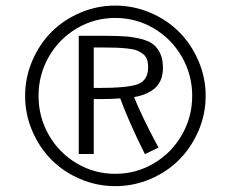

<svg xmlns="http://www.w3.org/2000/svg" viewBox="-20 -653 813 676"><path d="M501.5 -416.5Q501.5 -432.6 497.3 -444.1Q493.2 -455.6 482.9 -463.4Q472.7 -471.2 461.2 -475.6Q449.7 -480 429 -482.2Q408.2 -484.4 389.4 -485.1Q370.6 -485.8 340.3 -485.8H310.1V-343.3H327.1Q430.7 -343.3 466.1 -356.9Q501.5 -370.6 501.5 -416.5ZM538.1 -133.3 490.2 -110.4Q434.1 -222.2 403.3 -306.6Q370.6 -304.2 336.4 -304.2H310.1V-110.8H257.3V-526.9H352.5Q394 -526.9 422.4 -524.7Q450.7 -522.5 477.5 -515.6Q504.4 -508.8 519.8 -496.6Q535.2 -484.4 544.4 -464.1Q553.7 -443.8 553.7 -415Q553.7 -369.6 528.1 -345Q502.4 -320.3 452.1 -311Q463.9 -280.8 485.4 -236.3Q506.8 -191.9 522.5 -162.6ZM385.7 -41Q459.5 -41 521.7 -77.9Q584 -114.7 620.4 -178Q656.7 -241.2 656.7 -315.4Q656.7 -389.6 620.4 -452.9Q584 -516.1 521.7 -553Q459.5 -589.8 385.7 -589.8Q312.5 -589.8 250.2 -553Q188 -516.1 151.9 -453.1Q115.7 -390.1 115.7 -315.4Q115.7 -240.7 151.9 -177.7Q188 -114.7 250.2 -77.9Q312.5 -41 385.7 -41ZM93.5 -192.1Q68.4 -251 68.4 -315.4Q68.4 -379.9 93.5 -438.7Q118.7 -497.6 161.1 -540.3Q203.6 -583 262.5 -608.2Q321.3 -633.3 385.7 -633.3Q450.2 -633.3 509.3 -608.2Q568.4 -583 610.8 -540.3Q653.3 -497.6 678.7 -438.7Q704.1 -379.9 704.1 -315.4Q704.1 -251 678.7 -192.1Q653.3 -133.3 610.8 -90.6Q568.4 -47.9 509.3 -22.7Q450.2 2.4 385.7 2.4Q321.3 2.4 262.5 -22.7Q203.6 -47.9 161.1 -90.6Q118.7 -133.3 93.5 -192.1Z"/></svg>

Font: Anaheim
Style: Regular
Weight: 400
Designer: vernon adams
Foundry: vernon adams
Version: Version 1.002; ttfautohint (v0.93.5-3d13) -l 8 -r 50 -G 200 